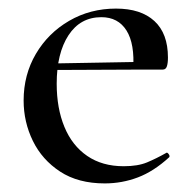

<svg xmlns="http://www.w3.org/2000/svg" viewBox="-20 -415 451 447"><path d="M224 12Q162 12 120 -15.5Q78 -43 56.5 -87Q35 -131 35 -181Q35 -241 63.5 -289.5Q92 -338 141 -366.5Q190 -395 250 -395Q308 -395 339.5 -366Q371 -337 371 -281Q371 -268 368.5 -260.5Q366 -253 359 -253H290Q294 -313 274.5 -344Q255 -375 216 -375Q167 -375 139.5 -333Q112 -291 112 -220Q112 -163 130 -119.5Q148 -76 183 -52Q218 -28 268 -28Q301 -28 322.5 -37Q344 -46 367 -59Q369 -61 372.5 -56.5Q376 -52 374 -49Q338 -16 301 -2Q264 12 224 12ZM89 -252 88 -267 312 -271V-253Z"/></svg>

Font: Cormorant Infant Light Medium
Style: Regular
Weight: 500
Version: Version 4.001